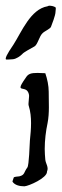

<svg xmlns="http://www.w3.org/2000/svg" viewBox="-34 -646 216 674"><path d="M125 -389C115 -389 106 -390 98 -390C75 -390 65 -387 57 -374C43 -354 38 -345 38 -340C38 -329 63 -342 68 -312V-307C68 -299 66 -290 66 -282C66 -279 66 -276 67 -274C73 -255 75 -234 75 -214C75 -193 73 -173 71 -153C70 -138 68 -66 62 -58C49 -41 54 -32 34 -27C28 -26 14 -26 14 -22C12 -16 9 -8 10 -8C18 4 35 8 51 8H52C67 7 131 -21 131 -43V-44C138 -59 126 -72 125 -86C124 -98 123 -110 123 -123C123 -154 127 -186 133 -214C140 -250 137 -287 137 -324C137 -345 132 -369 125 -389ZM-12 -437C-11 -437 3 -437 11 -438C23 -439 37 -449 44 -456C48 -462 73 -475 87 -483C98 -489 104 -519 115 -529C121 -536 143 -545 145 -552C148 -561 161 -591 161 -606C161 -609 163 -619 161 -620C156 -624 146 -626 139 -626C137 -626 135 -625 133 -624C73 -614 42 -534 13 -489C10 -484 -14 -451 -14 -440C-14 -438 -13 -437 -12 -437Z"/></svg>

Font: Ancial
Style: Regular
Weight: 400
Designer: Daytona Mess (Anne-Dauphine Borione)
Foundry: Daytona Mess (Anne-Dauphine Borione)
Version: Version 1.000;Glyphs 3.2 (3192)